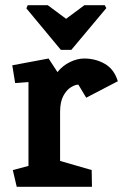

<svg xmlns="http://www.w3.org/2000/svg" viewBox="-20 -715 471 735"><path d="M86 -695H163L233 -643L303 -695H381L387 -684L253 -524H213L81 -683ZM44 0 29 -64 89 -80V-401L38 -397L27 -465L166 -491L200 -439Q220 -464 248 -477.5Q276 -491 302 -491Q346 -491 381.5 -470.5Q417 -450 431 -404L310 -341L280 -391Q268 -391 251.5 -381Q235 -371 222.5 -348Q210 -325 210 -286V-99L331 -64L332 0Z"/></svg>

Font: Kreon Light
Style: Regular
Weight: 300
Designer: Julia Petretta
Foundry: Julia Petretta and Eli Heuer
Version: Version 2.002